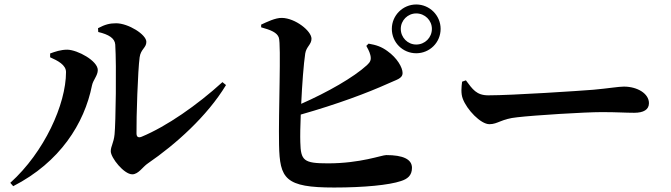

<svg xmlns="http://www.w3.org/2000/svg" viewBox="-20 -820 3000 858"><path d="M418 -694 419 -677C466 -666 493 -649 495 -621C501 -524 497 -269 492 -220C488 -180 475 -167 475 -144C475 -115 534 -41 571 -41C599 -41 618 -75 641 -90C765 -175 906 -301 990 -440L974 -453C861 -350 724 -255 613 -209C598 -203 590 -208 590 -224C589 -295 596 -506 604 -564C609 -601 634 -606 634 -633C634 -666 553 -716 499 -716C471 -716 450 -711 418 -694ZM204 -564C238 -549 275 -530 275 -498C275 -354 178 -140 26 -3L39 12C248 -95 357 -268 391 -438C396 -463 417 -482 417 -507C417 -548 327 -597 281 -598C251 -598 226 -589 204 -581Z M1731 -691C1731 -630 1780 -582 1840 -582C1900 -582 1949 -630 1949 -691C1949 -751 1900 -800 1840 -800C1780 -800 1731 -751 1731 -691ZM1771 -691C1771 -729 1802 -760 1840 -760C1879 -760 1910 -729 1910 -691C1910 -652 1879 -621 1840 -621C1802 -621 1771 -652 1771 -691ZM1617 -615C1621 -607 1631 -591 1635 -574C1640 -553 1635 -543 1620 -529C1560 -474 1444 -408 1326 -356C1330 -443 1337 -535 1344 -581C1349 -612 1372 -621 1372 -647C1372 -682 1299 -739 1240 -740C1211 -741 1171 -721 1147 -710V-698C1190 -686 1218 -675 1226 -652C1237 -620 1224 -317 1227 -173C1230 -21 1254 18 1473 18C1607 18 1719 7 1772 -11C1800 -20 1821 -35 1821 -70C1821 -109 1780 -127 1706 -127C1686 -127 1591 -90 1446 -90C1337 -90 1324 -102 1322 -185C1321 -213 1322 -258 1324 -308C1489 -355 1622 -405 1713 -446C1751 -464 1779 -468 1779 -494C1779 -518 1755 -561 1711 -592C1685 -611 1662 -619 1627 -625Z M2062 -461 2045 -455C2042 -431 2039 -402 2048 -379C2066 -330 2128 -265 2167 -265C2205 -265 2220 -289 2292 -296C2369 -305 2593 -319 2669 -319C2739 -319 2774 -316 2814 -316C2856 -316 2880 -330 2880 -359C2880 -402 2828 -433 2768 -433C2744 -433 2699 -425 2632 -419C2571 -414 2269 -394 2162 -394C2109 -394 2092 -421 2062 -461Z"/></svg>

Font: Noto Serif SC
Style: Bold
Weight: 700
Designer: Ryoko NISHIZUKA 西塚涼子 (kana & ideographs); Frank Grießhammer (Latin, Greek & Cyrillic); Wenlong ZHANG 张文龙 (bopomofo); San
Foundry: Adobe
Version: Version 2.001;hotconv 1.1.0;makeotfexe 2.6.0